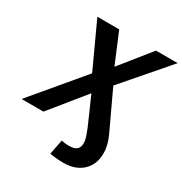

<svg xmlns="http://www.w3.org/2000/svg" viewBox="-247 -805 1101 1159"><g transform="rotate(30 303.0 -226.0)"><path d="M541.5 37.6Q541.5 114.7 492.4 161.1Q443.4 207.5 359.9 207.5Q333.5 207.5 304.4 204.6Q275.4 201.7 264.2 199.2L284.2 96.2Q311 102.1 334 102.1Q374 102.1 390.6 87.9Q407.2 73.7 407.2 43.9Q407.2 23.9 397.9 -4.6Q388.7 -33.2 347.7 -125L296.4 -240.7L101.1 0H-51.3L240.2 -347.2L96.7 -658.7H249L336.9 -448.7L505.4 -658.7H656.7L387.7 -347.2L511.7 -82.5Q541.5 -20.5 541.5 37.6Z"/></g></svg>

Font: Cousine
Style: Bold Italic
Weight: 700
Italic angle: -12°
Monospace: yes
Designer: Steve Matteson
Foundry: Ascender Corporation
Version: Version 1.20